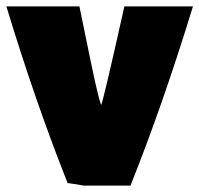

<svg xmlns="http://www.w3.org/2000/svg" viewBox="-36 -567 625 602"><path d="M281 -238Q285 -238 354 -547H569Q474 -237 373 15H227Q193 9 176 7Q74 -250 -16 -547H213Q220 -514 235.5 -437.5Q251 -361 262 -311Q273 -261 281 -238Z"/></svg>

Font: Repo
Style: ExtraBlack
Weight: 1000
Designer: Stefan Peev
Foundry: Context Ltd
Version: Version 001.000